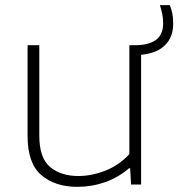

<svg xmlns="http://www.w3.org/2000/svg" viewBox="-20 -716 692 745"><path d="M280 9Q194 9 140.5 -36.5Q87 -82 87 -188.5V-540.5H132.5V-190Q132.5 -103 174.5 -68Q216.5 -33 284 -33Q335 -33 388 -53.5Q441 -74 482 -118V-540.5H503.5Q556.5 -540.5 584.8 -561Q613 -581.5 613 -625Q613 -645.5 609.5 -662Q606 -678.5 600.5 -696H639Q646 -678.5 649 -662.2Q652 -646 652 -623.5Q652 -572 620.2 -540.5Q588.5 -509 527.5 -503.5V0H488.5L485 -63H480.5Q439.5 -27.5 387.8 -9.2Q336 9 280 9Z"/></svg>

Font: Encode Sans Expanded ExtraLight
Style: Regular
Weight: 200
Width: 7
Designer: Multiple Designers
Foundry: Impallari Type
Version: Version 3.000; ttfautohint (v1.8.3) -l 8 -r 50 -G 200 -x 14 